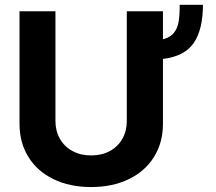

<svg xmlns="http://www.w3.org/2000/svg" viewBox="-20 -753 880 783"><path d="M644.5 -512.7V-248Q644.5 -171.4 607.9 -112.8Q571.3 -54.2 504.9 -22.2Q438.5 9.8 351.6 9.8Q264.6 9.8 198.5 -22.2Q132.3 -54.2 95.9 -112.8Q59.6 -171.4 59.6 -248V-707H206.1V-259.8Q206.1 -219.2 224.1 -187.3Q242.2 -155.3 275.4 -137.2Q308.6 -119.1 351.6 -119.1Q395 -119.1 428.2 -137.2Q461.4 -155.3 479.2 -187.3Q497.1 -219.2 497.1 -259.8V-707H644.5V-592.8Q673.8 -600.1 688.7 -618.4Q703.6 -636.7 708.3 -663.6Q712.9 -690.4 712.9 -733.4H807.6Q807.6 -633.3 770.5 -578.4Q733.4 -523.4 644.5 -512.7Z"/></svg>

Font: Pretendard
Style: Bold
Weight: 700
Designer: Base glyphs from Inter by Rasmus Andersson; Hangeul glyphs from Noto Sans CJK(Source Han Sans) by Jang Soo-young and Kan
Foundry: Kil Hyung-jin
Version: Version 1.309